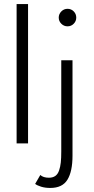

<svg xmlns="http://www.w3.org/2000/svg" viewBox="-20 -708 464 948"><path d="M118.5 0H62V-688H118.5ZM356.5 -621Q356.5 -603.5 344 -590.8Q331.5 -578 313.5 -578Q295.5 -578 282.8 -590.8Q270 -603.5 270 -621Q270 -638.5 282.8 -651.5Q295.5 -664.5 313.5 -664.5Q331.5 -664.5 344 -651.8Q356.5 -639 356.5 -621ZM228.5 220Q203 220 183 213.8Q163 207.5 153.5 200L179 156Q193.5 169.5 221.5 169.5Q240.5 169.5 253 160.8Q265.5 152 271.8 133.5Q278 115 280.2 93.8Q282.5 72.5 282.5 40.5V-410.5H338V60.5Q338 138.5 313 179.2Q288 220 228.5 220Z"/></svg>

Font: League Spartan Light
Style: Regular
Weight: 277
Foundry: The League of Moveable Type
Version: Version 2.002